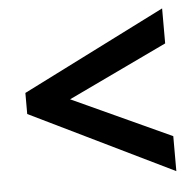

<svg xmlns="http://www.w3.org/2000/svg" viewBox="-42 -640 574 563"><g transform="rotate(-5 245.5 -358.5)"><path d="M455 -119 34 -324V-386L455 -598V-495L163 -356L455 -222Z"/></g></svg>

Font: Noto Sans Ethiopic Condensed SemiBold
Style: Regular
Weight: 600
Width: 3
Designer: Monotype Design Team
Foundry: Monotype Imaging Inc.
Version: Version 2.102; ttfautohint (v1.8.4.7-5d5b)